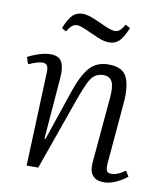

<svg xmlns="http://www.w3.org/2000/svg" viewBox="-83 -797 750 879"><g transform="rotate(10 291.5 -357.5)"><path d="M566 -31Q549 -16 518.5 -1Q488 14 459 14Q424 14 407 -5.5Q390 -25 393 -65L420 -369Q425 -425 413.5 -447Q402 -469 373 -469Q350 -469 334 -458Q318 -447 304.5 -419.5Q291 -392 273 -342L152 0H98L115 -435Q116 -457 110 -467Q104 -477 88 -477Q68 -477 24 -458L13 -490Q29 -499 60 -510Q91 -521 118 -521Q158 -521 171 -495.5Q184 -470 180 -421L157 -136L162 -135L240 -366Q268 -449 300.5 -485Q333 -521 388 -521Q454 -521 473.5 -478.5Q493 -436 486 -359L461 -72Q460 -50 464.5 -40Q469 -30 486 -30Q515 -30 550 -56ZM373 -621Q353 -621 335 -627Q317 -633 289 -646Q257 -661 240.5 -667Q224 -673 216 -673Q203 -673 193 -666Q183 -659 169 -636L148 -648Q168 -697 186.5 -713Q205 -729 232 -729Q244 -729 261.5 -724Q279 -719 314 -703Q341 -690 359 -683.5Q377 -677 388 -677Q400 -677 409.5 -684Q419 -691 433 -714L455 -702Q435 -654 416.5 -637.5Q398 -621 373 -621Z"/></g></svg>

Font: Literata 36pt Light
Style: Italic
Weight: 300
Italic angle: -2°
Designer: Latin by Veronika Burian and Jose Scaglione. Greek by Irene Vlachou. Cyrillic by Vera Evstafieva
Foundry: TypeTogether
Version: Version 3.002